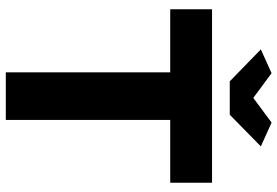

<svg xmlns="http://www.w3.org/2000/svg" viewBox="-167 -788 955 661"><g transform="rotate(90 310.5 -457.5)"><path d="M609 -566H393V0H229V-566H12V-710H609ZM232 -915 317 -852 402 -915 484 -878 375 -771H260L150 -878Z"/></g></svg>

Font: Raleway ExtraBold
Style: Regular
Weight: 800
Designer: Matt McInerney, Pablo Impallari, Rodrigo Fuenzalida
Foundry: Matt McInerney, Pablo Impallari, Rodrigo Fuenzalida
Version: Version 4.026